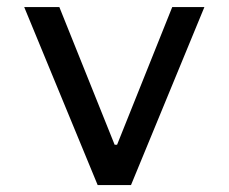

<svg xmlns="http://www.w3.org/2000/svg" viewBox="-20 -534 660 554"><path d="M151.2 -513.7 310.8 -116.3H317.8L477 -513.7H569.8L358 0H261.8L49.8 -513.7Z"/></svg>

Font: Monaspace Neon Var ExtraLight
Style: Regular
Weight: 200
Designer: Riley Cran and the Lettermatic Team
Version: Version 1.200 (Monaspace Neon Var)